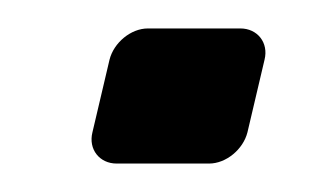

<svg xmlns="http://www.w3.org/2000/svg" viewBox="-20 -115 229 135"><path d="M62 0H127C139 0 151 -10 154 -22L166 -73C169 -85 161 -95 149 -95H84C72 -95 60 -85 57 -73L45 -22C42 -10 50 0 62 0Z"/></svg>

Font: DIN Rundschrift
Style: MittelKursiv
Weight: 400
Version: Version 1.027